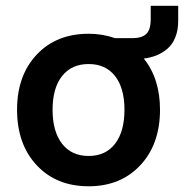

<svg xmlns="http://www.w3.org/2000/svg" viewBox="-20 -632 637 665"><path d="M39.1 -252Q39.1 -370.6 107.2 -442.9Q175.3 -515.1 287.1 -515.1Q335 -515.1 377.9 -500H441.9Q470.7 -500 486.3 -514.2Q502 -528.3 502 -565.9V-611.8H597.2V-560.1Q597.2 -527.8 587.4 -503.2Q577.6 -478.5 560.3 -463.6Q543 -448.7 522.5 -440.4Q502 -432.1 478 -429.2Q534.2 -359.4 534.2 -252Q534.2 -132.8 466.1 -59.8Q397.9 13.2 287.1 13.2Q175.3 13.2 107.2 -59.6Q39.1 -132.3 39.1 -252ZM411.1 -252Q411.1 -327.1 378.4 -368.7Q345.7 -410.2 287.1 -410.2Q228 -410.2 195.1 -368.7Q162.1 -327.1 162.1 -252Q162.1 -176.3 195.1 -134Q228 -91.8 287.1 -91.8Q345.7 -91.8 378.4 -134Q411.1 -176.3 411.1 -252Z"/></svg>

Font: Overused Grotesk SemiBold
Style: Regular
Weight: 600
Version: Version 0.002